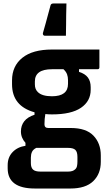

<svg xmlns="http://www.w3.org/2000/svg" viewBox="-20 -831 640 1101"><path d="M237 -626Q231 -626 228 -630.5Q225 -635 226 -641Q236 -676 242 -697.5Q248 -719 254 -742Q260 -765 270 -801Q273 -811 286 -811H361Q360 -773 359.5 -746Q359 -719 359 -692Q359 -665 358 -626ZM100 -77Q100 -111 119 -135.5Q138 -160 178 -173V-187Q49 -223 49 -348V-370Q49 -452 108 -499.5Q167 -547 278 -547H550V-445Q550 -434 539 -434H433V-419Q468 -408 484 -386.5Q500 -365 500 -331V-316Q500 -251 444.5 -213Q389 -175 278 -175Q258 -175 240 -177Q235 -149 235 -118Q235 -97 257 -97H386Q474 -97 516 -53Q558 -9 558 60V97Q558 166 514.5 208Q471 250 384 250H180Q24 250 24 134V116Q24 71 52 41.5Q80 12 126 5V-12Q114 -25 107 -41.5Q100 -58 100 -77ZM278 -279Q370 -279 370 -350V-371Q370 -390 364.5 -405Q359 -420 344 -434H278Q180 -434 180 -364V-347Q180 -319 197 -303Q221 -279 278 -279ZM212 153H370Q398 153 411 140Q419 133 421.5 121.5Q424 110 424 96V69Q424 40 412 28.5Q400 17 370 17H190Q189 17 188 17Q170 26 163.5 40Q157 54 157 73V104Q157 130 169.5 141.5Q182 153 212 153Z"/></svg>

Font: Recursive Mn Lnr St
Style: Bold
Weight: 700
Monospace: yes
Version: Version 1.079;hotconv 1.0.112;makeotfexe 2.5.65598; ttfautoh